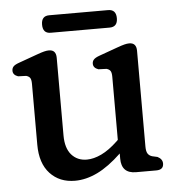

<svg xmlns="http://www.w3.org/2000/svg" viewBox="-46 -602 592 656"><g transform="rotate(-5 250.5 -274.5)"><path d="M67.5 -123V-331.5Q67.5 -346 63.5 -352Q59.5 -358 50 -360.5L22.5 -361.5Q5 -367.5 5 -382Q5 -390.5 10 -396.2Q15 -402 29 -407L93 -430Q109.5 -436 118.5 -438.2Q127.5 -440.5 135 -440.5Q159.5 -440.5 159.5 -413V-146.5Q159.5 -103 179.5 -80.2Q199.5 -57.5 232 -57.5Q255.5 -57.5 282.2 -70.2Q309 -83 338 -110.5L343 -115.5V-331.5Q343 -346 339 -352Q335 -358 325.5 -360.5L298 -361.5Q280.5 -367.5 280.5 -382Q280.5 -390.5 285.8 -396.2Q291 -402 304.5 -407L368.5 -430Q385 -436 394 -438.2Q403 -440.5 410.5 -440.5Q435 -440.5 435 -413V-84.5Q435 -68 440 -60.2Q445 -52.5 455 -49.5L473 -45.5Q490 -37 490 -21.5Q490 0 465 0H395.5Q345.5 0 345.5 -51V-68.5Q302 -27 262.8 -8Q223.5 11 185.5 11Q132.5 11 100 -24Q67.5 -59 67.5 -123ZM119.5 -530Q119.5 -560 146.5 -560H348.5Q376 -560 376 -530Q376 -500 348.5 -500H146.5Q119.5 -500 119.5 -530Z"/></g></svg>

Font: Fraunces 144pt SuperSoft
Style: Regular
Weight: 400
Version: Version 1.000;[b76b70a41]